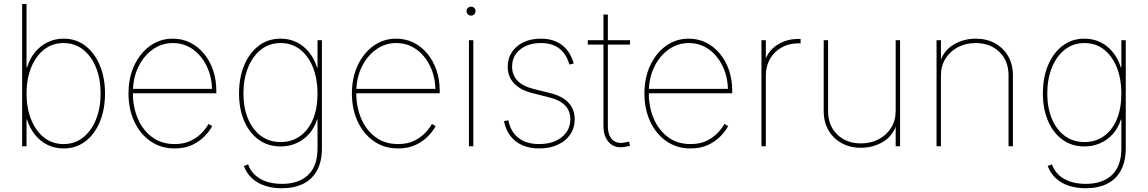

<svg xmlns="http://www.w3.org/2000/svg" viewBox="-20 -748 5871 982"><path d="M305.2 11.2Q260.7 11.2 223.6 -6.8Q186.5 -24.9 159.4 -58.3Q132.3 -91.8 118.2 -136.7H115.7V0H93.3V-727.5H115.7V-402.8H118.2Q131.8 -447.8 159.2 -481Q186.5 -514.2 223.9 -532.2Q261.2 -550.3 305.2 -550.3Q369.1 -550.3 416.7 -513.7Q464.4 -477.1 490.7 -413.6Q517.1 -350.1 517.1 -270Q517.1 -189.5 491 -125.7Q464.8 -62 417.2 -25.4Q369.6 11.2 305.2 11.2ZM305.2 -11.2Q362.8 -11.2 405.3 -45.2Q447.8 -79.1 471.2 -137.7Q494.6 -196.3 494.6 -270Q494.6 -343.8 471.2 -402.1Q447.8 -460.4 405.3 -494.1Q362.8 -527.8 305.2 -527.8Q247.6 -527.8 205.1 -494.1Q162.6 -460.4 139.2 -402.1Q115.7 -343.8 115.7 -270Q115.7 -196.3 138.9 -137.7Q162.1 -79.1 204.6 -45.2Q247.1 -11.2 305.2 -11.2Z M873 11.2Q802.7 11.2 749.5 -25.9Q696.3 -63 666.7 -126.7Q637.2 -190.4 637.2 -270Q637.2 -349.6 666.7 -413.1Q696.3 -476.6 747.6 -513.4Q798.8 -550.3 863.8 -550.3Q911.6 -550.3 952.1 -530.3Q992.7 -510.3 1022.9 -473.9Q1053.2 -437.5 1069.8 -389.2Q1086.4 -340.8 1086.4 -283.2V-271H648.9V-293.5H1073.7L1064.5 -284.2Q1064.5 -352.1 1038.3 -407.5Q1012.2 -462.9 967 -495.4Q921.9 -527.8 863.8 -527.8Q807.1 -527.8 760.7 -494.6Q714.4 -461.4 687 -404.5Q659.7 -347.7 659.7 -275.4V-272.5Q659.7 -200.7 684.8 -141.6Q710 -82.5 757.8 -46.9Q805.7 -11.2 873 -11.2Q923.3 -11.2 958 -29.1Q992.7 -46.9 1014.6 -71Q1036.6 -95.2 1046.4 -114.3L1065.4 -103Q1053.2 -79.6 1028.3 -53Q1003.4 -26.4 964.8 -7.6Q926.3 11.2 873 11.2Z M1421.9 214.8Q1374 214.8 1335 201.9Q1295.9 189 1268.3 163.3Q1240.7 137.7 1227.1 100.6L1249 92.8Q1260.7 126 1285.4 148.2Q1310.1 170.4 1344.7 181.4Q1379.4 192.4 1421.9 192.4Q1508.3 192.4 1556.2 146.7Q1604 101.1 1604 10.3V-136.7H1601.6Q1587.4 -91.8 1559.1 -61Q1530.8 -30.3 1493.7 -14.6Q1456.5 1 1415 1Q1351.1 1 1303.5 -33.2Q1255.9 -67.4 1229.2 -128.7Q1202.6 -189.9 1202.6 -270Q1202.6 -351.1 1229 -414.3Q1255.4 -477.5 1303.2 -513.9Q1351.1 -550.3 1415 -550.3Q1460 -550.3 1496.8 -532.2Q1533.7 -514.2 1560.5 -481Q1587.4 -447.8 1601.6 -402.8H1604V-542.5H1626.5V10.3Q1626.5 76.7 1602.1 122.6Q1577.6 168.5 1531.5 191.7Q1485.4 214.8 1421.9 214.8ZM1415 -21.5Q1472.2 -21.5 1514.6 -51.8Q1557.1 -82 1580.6 -137.7Q1604 -193.4 1604 -270Q1604 -343.8 1581.1 -402.1Q1558.1 -460.4 1515.9 -494.1Q1473.6 -527.8 1415 -527.8Q1357.4 -527.8 1314.7 -494.1Q1272 -460.4 1248.5 -402.1Q1225.1 -343.8 1225.1 -270Q1225.1 -196.3 1248.8 -140.1Q1272.5 -84 1314.9 -52.7Q1357.4 -21.5 1415 -21.5Z M2015.6 11.2Q1945.3 11.2 1892.1 -25.9Q1838.9 -63 1809.3 -126.7Q1779.8 -190.4 1779.8 -270Q1779.8 -349.6 1809.3 -413.1Q1838.9 -476.6 1890.1 -513.4Q1941.4 -550.3 2006.3 -550.3Q2054.2 -550.3 2094.7 -530.3Q2135.3 -510.3 2165.5 -473.9Q2195.8 -437.5 2212.4 -389.2Q2229 -340.8 2229 -283.2V-271H1791.5V-293.5H2216.3L2207 -284.2Q2207 -352.1 2180.9 -407.5Q2154.8 -462.9 2109.6 -495.4Q2064.5 -527.8 2006.3 -527.8Q1949.7 -527.8 1903.3 -494.6Q1856.9 -461.4 1829.6 -404.5Q1802.2 -347.7 1802.2 -275.4V-272.5Q1802.2 -200.7 1827.4 -141.6Q1852.5 -82.5 1900.4 -46.9Q1948.2 -11.2 2015.6 -11.2Q2065.9 -11.2 2100.6 -29.1Q2135.3 -46.9 2157.2 -71Q2179.2 -95.2 2189 -114.3L2208 -103Q2195.8 -79.6 2170.9 -53Q2146 -26.4 2107.4 -7.6Q2068.8 11.2 2015.6 11.2Z M2378.4 0V-542.5H2400.9V0ZM2389.2 -668Q2379.9 -668 2373 -674.8Q2366.2 -681.6 2366.2 -691.4Q2366.2 -700.7 2373 -707.3Q2379.9 -713.9 2389.2 -713.9Q2398.9 -713.9 2405.5 -707.3Q2412.1 -700.7 2412.1 -691.4Q2412.1 -681.6 2405.5 -674.8Q2398.9 -668 2389.2 -668Z M2737.8 11.2Q2688.5 11.2 2651.1 -5.4Q2613.8 -22 2590.1 -53.2Q2566.4 -84.5 2557.6 -128.4L2580.1 -132.8Q2591.3 -74.2 2631.6 -42.7Q2671.9 -11.2 2737.8 -11.2Q2809.1 -11.2 2853 -46.4Q2897 -81.5 2897 -138.2Q2897 -180.7 2870.4 -208.5Q2843.8 -236.3 2791 -249.5L2705.6 -271Q2642.1 -286.6 2609.4 -321.3Q2576.7 -356 2576.7 -406.7Q2576.7 -449.7 2598.4 -481.9Q2620.1 -514.2 2658.2 -532.2Q2696.3 -550.3 2746.6 -550.3Q2789.6 -550.3 2823 -535.9Q2856.4 -521.5 2879.4 -493.4Q2902.3 -465.3 2914.6 -422.9L2892.1 -418Q2876.5 -472.7 2840.3 -500.2Q2804.2 -527.8 2746.6 -527.8Q2680.7 -527.8 2639.9 -494.6Q2599.1 -461.4 2599.1 -406.7Q2599.1 -364.3 2626.7 -335.4Q2654.3 -306.6 2709.5 -293L2795.9 -271.5Q2856 -256.3 2887.7 -222.7Q2919.4 -189 2919.4 -138.2Q2919.4 -93.8 2896.5 -60.1Q2873.5 -26.4 2832.5 -7.6Q2791.5 11.2 2737.8 11.2Z M3202.1 -542.5V-520H2986.3V-542.5ZM3066.4 -673.8H3088.9V-103.5Q3088.9 -55.7 3112.8 -33Q3136.7 -10.3 3178.2 -20Q3183.1 -20.5 3188 -21.7Q3192.9 -22.9 3197.3 -23.9L3202.1 -2Q3197.3 -1 3192.1 0.2Q3187 1.5 3181.6 2Q3127.9 13.7 3097.2 -17.1Q3066.4 -47.9 3066.4 -103.5Z M3511.7 11.2Q3441.4 11.2 3388.2 -25.9Q3335 -63 3305.4 -126.7Q3275.9 -190.4 3275.9 -270Q3275.9 -349.6 3305.4 -413.1Q3335 -476.6 3386.2 -513.4Q3437.5 -550.3 3502.4 -550.3Q3550.3 -550.3 3590.8 -530.3Q3631.3 -510.3 3661.6 -473.9Q3691.9 -437.5 3708.5 -389.2Q3725.1 -340.8 3725.1 -283.2V-271H3287.6V-293.5H3712.4L3703.1 -284.2Q3703.1 -352.1 3677 -407.5Q3650.9 -462.9 3605.7 -495.4Q3560.5 -527.8 3502.4 -527.8Q3445.8 -527.8 3399.4 -494.6Q3353 -461.4 3325.7 -404.5Q3298.3 -347.7 3298.3 -275.4V-272.5Q3298.3 -200.7 3323.5 -141.6Q3348.6 -82.5 3396.5 -46.9Q3444.3 -11.2 3511.7 -11.2Q3562 -11.2 3596.7 -29.1Q3631.3 -46.9 3653.3 -71Q3675.3 -95.2 3685.1 -114.3L3704.1 -103Q3691.9 -79.6 3667 -53Q3642.1 -26.4 3603.5 -7.6Q3564.9 11.2 3511.7 11.2Z M3874.5 0V-542.5H3897V-454.6H3899.4Q3918.9 -497.6 3962.9 -523.2Q4006.8 -548.8 4063 -548.8Q4067.4 -548.8 4068.8 -548.8Q4070.3 -548.8 4074.7 -548.8V-526.4Q4072.3 -526.4 4069.8 -526.4Q4067.4 -526.4 4063 -526.4Q4015.1 -526.4 3977.5 -505.1Q3939.9 -483.9 3918.5 -447Q3897 -410.2 3897 -362.3V0Z M4383.3 7.8Q4327.6 7.8 4284.7 -15.9Q4241.7 -39.6 4217.3 -81.8Q4192.9 -124 4192.9 -179.7V-542.5H4215.3V-179.7Q4215.3 -105.5 4262.2 -60.1Q4309.1 -14.6 4383.3 -14.6Q4434.1 -14.6 4474.4 -35.9Q4514.6 -57.1 4537.8 -94.5Q4561 -131.8 4561 -179.7V-542.5H4583.5V0H4561V-117.2H4566.9Q4549.3 -54.7 4497.6 -23.4Q4445.8 7.8 4383.3 7.8Z M4792.5 -362.8V0H4770V-542.5H4792.5V-425.3H4786.6Q4804.2 -487.8 4856.2 -519Q4908.2 -550.3 4970.2 -550.3Q5026.4 -550.3 5069.1 -526.6Q5111.8 -502.9 5136.2 -460.9Q5160.6 -418.9 5160.6 -362.8V0H5138.2V-362.8Q5138.2 -437 5091.3 -482.4Q5044.4 -527.8 4970.2 -527.8Q4919.4 -527.8 4879.2 -506.6Q4838.9 -485.4 4815.7 -448Q4792.5 -410.6 4792.5 -362.8Z M5533.2 214.8Q5485.4 214.8 5446.3 201.9Q5407.2 189 5379.6 163.3Q5352.1 137.7 5338.4 100.6L5360.4 92.8Q5372.1 126 5396.7 148.2Q5421.4 170.4 5456.1 181.4Q5490.7 192.4 5533.2 192.4Q5619.6 192.4 5667.5 146.7Q5715.3 101.1 5715.3 10.3V-136.7H5712.9Q5698.7 -91.8 5670.4 -61Q5642.1 -30.3 5605 -14.6Q5567.9 1 5526.4 1Q5462.4 1 5414.8 -33.2Q5367.2 -67.4 5340.6 -128.7Q5314 -189.9 5314 -270Q5314 -351.1 5340.3 -414.3Q5366.7 -477.5 5414.6 -513.9Q5462.4 -550.3 5526.4 -550.3Q5571.3 -550.3 5608.2 -532.2Q5645 -514.2 5671.9 -481Q5698.7 -447.8 5712.9 -402.8H5715.3V-542.5H5737.8V10.3Q5737.8 76.7 5713.4 122.6Q5689 168.5 5642.8 191.7Q5596.7 214.8 5533.2 214.8ZM5526.4 -21.5Q5583.5 -21.5 5626 -51.8Q5668.5 -82 5691.9 -137.7Q5715.3 -193.4 5715.3 -270Q5715.3 -343.8 5692.4 -402.1Q5669.4 -460.4 5627.2 -494.1Q5585 -527.8 5526.4 -527.8Q5468.8 -527.8 5426 -494.1Q5383.3 -460.4 5359.9 -402.1Q5336.4 -343.8 5336.4 -270Q5336.4 -196.3 5360.1 -140.1Q5383.8 -84 5426.3 -52.7Q5468.8 -21.5 5526.4 -21.5Z"/></svg>

Font: Inter 16pt Thin
Style: Regular
Weight: 250
Version: Version 4.001;git-66647c0bb